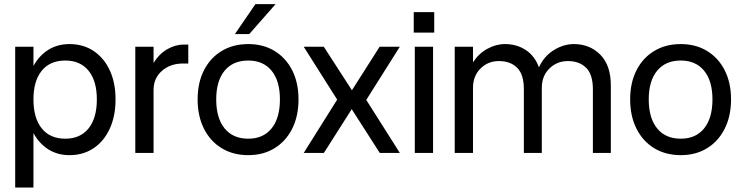

<svg xmlns="http://www.w3.org/2000/svg" viewBox="-20 -720 3502 904"><path d="M51.5 -500H137.5V-409.5Q164 -458 207.2 -485.2Q250.5 -512.5 307 -512.5Q372 -512.5 420.8 -480Q469.5 -447.5 496.8 -389Q524 -330.5 524 -252Q524 -173.5 496.8 -114.2Q469.5 -55 420.8 -22.2Q372 10.5 307 10.5Q250.5 10.5 207.2 -17Q164 -44.5 137.5 -93.5V163H51.5ZM436 -252Q436 -339 397 -387Q358 -435 287.5 -435Q215.5 -435 176.5 -387Q137.5 -339 137.5 -252Q137.5 -164 176.5 -115.5Q215.5 -67 287.5 -67Q358 -67 397 -115.5Q436 -164 436 -252Z M617 -500H703V-423.5Q728 -465 766.2 -487.5Q804.5 -510 844 -510H866.5V-421H842.5Q781.5 -421 742.2 -386.2Q703 -351.5 703 -296.5V0H617Z M1277.5 -700.5 1153.5 -559.5H1086L1182.5 -700.5ZM910.5 -252Q910.5 -330.5 940.2 -389Q970 -447.5 1023.8 -480Q1077.5 -512.5 1149 -512.5Q1219.5 -512.5 1272.8 -480Q1326 -447.5 1355.8 -389Q1385.5 -330.5 1385.5 -252Q1385.5 -173.5 1355.8 -114.2Q1326 -55 1272.8 -22.2Q1219.5 10.5 1149 10.5Q1077.5 10.5 1023.8 -22.2Q970 -55 940.2 -114.2Q910.5 -173.5 910.5 -252ZM1298 -252Q1298 -339 1258.8 -387Q1219.5 -435 1149 -435Q1077 -435 1037.5 -387Q998 -339 998 -252Q998 -164 1037.5 -115.5Q1077 -67 1149 -67Q1219.5 -67 1258.8 -115.5Q1298 -164 1298 -252Z M1410 -500H1504.5L1637 -295L1767.5 -500H1862.5L1704.5 -249.5L1862.5 0H1768L1636 -206L1505 0H1410L1567.5 -251Z M1928 -663H2024.5V-566.5H1928ZM1933 -500H2019V0H1933Z M2446.5 -299.5Q2446.5 -369.5 2414.8 -401Q2383 -432.5 2329 -432.5Q2277.5 -432.5 2242.2 -397.2Q2207 -362 2207 -306.5V0H2121V-500H2207V-426.5Q2233.5 -467.5 2274.2 -490Q2315 -512.5 2357 -512.5Q2413 -512.5 2455.5 -484.5Q2498 -456.5 2517.5 -403Q2541.5 -455.5 2587.5 -484Q2633.5 -512.5 2681.5 -512.5Q2757 -512.5 2806.5 -462.5Q2856 -412.5 2856 -318V0H2771.5V-299.5Q2771.5 -369.5 2739.5 -401Q2707.5 -432.5 2654 -432.5Q2602 -432.5 2566.5 -397.2Q2531 -362 2531 -306.5V0H2446.5Z M2947 -252Q2947 -330.5 2976.8 -389Q3006.5 -447.5 3060.2 -480Q3114 -512.5 3185.5 -512.5Q3256 -512.5 3309.2 -480Q3362.5 -447.5 3392.2 -389Q3422 -330.5 3422 -252Q3422 -173.5 3392.2 -114.2Q3362.5 -55 3309.2 -22.2Q3256 10.5 3185.5 10.5Q3114 10.5 3060.2 -22.2Q3006.5 -55 2976.8 -114.2Q2947 -173.5 2947 -252ZM3334.5 -252Q3334.5 -339 3295.2 -387Q3256 -435 3185.5 -435Q3113.5 -435 3074 -387Q3034.5 -339 3034.5 -252Q3034.5 -164 3074 -115.5Q3113.5 -67 3185.5 -67Q3256 -67 3295.2 -115.5Q3334.5 -164 3334.5 -252Z"/></svg>

Font: Overused Grotesk
Style: Regular
Weight: 450
Version: Version 0.004